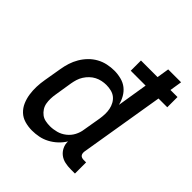

<svg xmlns="http://www.w3.org/2000/svg" viewBox="-200 -874 1022 1022"><g transform="rotate(45 311.0 -363.5)"><path d="M200 8Q172 8 145.5 0.5Q119 -7 100 -25Q81 -43 70.5 -67.5Q60 -92 56 -119Q52 -146 53 -174.5Q54 -203 59 -231L76 -331Q80 -356 88 -381Q96 -406 109.5 -429Q123 -452 142 -471.5Q161 -491 184.5 -504Q208 -517 234 -522.5Q260 -528 285 -528Q311 -528 336.5 -521.5Q362 -515 381 -500Q400 -485 412.5 -463Q425 -441 431 -416L459 -589H347V-666H472L483 -735H580L569 -666H622V-589H556L477 -111Q476 -104 477 -97Q478 -90 482 -85Q486 -80 492.5 -78Q499 -76 506 -76H524V8H492Q470 8 449 3.5Q428 -1 411.5 -13.5Q395 -26 385.5 -45.5Q376 -65 377 -87Q363 -64 343 -45.5Q323 -27 299.5 -14.5Q276 -2 250.5 3Q225 8 200 8ZM251 -76Q275 -76 299.5 -82.5Q324 -89 345 -105.5Q366 -122 378 -145Q390 -168 393 -192L410 -292Q413 -311 413.5 -329.5Q414 -348 410.5 -365.5Q407 -383 398.5 -398.5Q390 -414 377 -424.5Q364 -435 346 -439.5Q328 -444 309 -444Q293 -444 276 -440.5Q259 -437 243.5 -429Q228 -421 215 -408.5Q202 -396 192.5 -381Q183 -366 178 -350Q173 -334 170 -317L154 -217Q151 -200 150.5 -182Q150 -164 153 -147.5Q156 -131 165 -117Q174 -103 187 -93Q200 -83 217 -79.5Q234 -76 251 -76Z"/></g></svg>

Font: Iosevka Custom Medium
Style: Italic
Weight: 500
Italic angle: -9°
Designer: Belleve Invis
Foundry: Belleve Invis
Version: Version 27.0.1